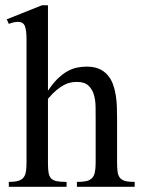

<svg xmlns="http://www.w3.org/2000/svg" viewBox="-20 -715 540 735"><path d="M274.4 0V-18.6Q295.9 -18.6 309.6 -21.5Q323.2 -24.4 331.5 -32.5Q339.8 -40.5 343 -54.9Q346.2 -69.3 346.2 -91.8V-258.8Q346.2 -280.8 345.9 -305.7Q345.7 -330.6 339.6 -351.8Q333.5 -373 318.6 -387.2Q303.7 -401.4 274.4 -401.4Q263.2 -401.4 251.2 -399.2Q239.3 -397 225.8 -390.1Q212.4 -383.3 197 -370.6Q181.6 -357.9 163.6 -336.9V-91.8Q163.6 -69.3 165.8 -54.9Q168 -40.5 175.3 -32.5Q182.6 -24.4 196.8 -21.5Q210.9 -18.6 234.9 -18.6V0H13.7V-18.6Q35.6 -18.6 49.1 -22.5Q62.5 -26.4 69.6 -34.9Q76.7 -43.5 79.1 -57.4Q81.5 -71.3 81.5 -91.8V-564Q81.5 -599.1 75.2 -615.2Q68.8 -631.3 48.8 -631.3Q42.5 -631.3 33.4 -629.6Q24.4 -627.9 13.7 -623.5L5.9 -641.1L140.6 -694.8H163.6V-367.7Q183.1 -397 202.1 -415Q221.2 -433.1 239.7 -443.1Q258.3 -453.1 276.4 -456.5Q294.4 -460 312 -460Q340.3 -460 359.9 -451.2Q379.4 -442.4 392.3 -427.2Q405.3 -412.1 412.6 -392.1Q419.9 -372.1 423.3 -349.9Q426.8 -327.6 427.5 -304.2Q428.2 -280.8 428.2 -258.8V-91.8Q428.2 -70.3 430.4 -56.2Q432.6 -42 439.7 -33.7Q446.8 -25.4 460 -22Q473.1 -18.6 495.6 -18.6V0Z"/></svg>

Font: Doulos SIL Compact
Style: Regular
Weight: 400
Designer: Walt Agee, Victor Gaultney, Peter Martin, Debbi Hosken
Foundry: SIL International
Version: Version 4.110; 2011; Maintenance release ; LnSpcTght